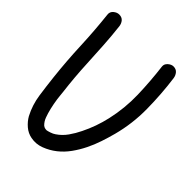

<svg xmlns="http://www.w3.org/2000/svg" viewBox="-208 -794 899 899"><g transform="rotate(45 241.5 -344.5)"><path d="M39.1 -265.6Q28.3 -363.3 24.4 -459.5Q20.5 -555.7 9.8 -652.3Q7.8 -668.9 21 -680.2Q34.2 -691.4 48.8 -691.4Q66.4 -691.4 76.2 -680.2Q85.9 -668.9 87.9 -652.3Q94.7 -593.8 98.1 -536.6Q101.6 -479.5 104.5 -420.9Q108.4 -335.9 119.1 -249Q120.1 -238.3 121.6 -224.6Q123 -210.9 124 -204.1Q126 -190.4 128.4 -177.7Q130.9 -165 133.8 -152.3Q139.6 -127.9 147 -107.9Q154.3 -87.9 168.9 -74.2L177.7 -69.3Q185.5 -67.4 191.4 -67.4Q198.2 -68.4 211.4 -72.8Q224.6 -77.1 234.4 -84Q260.7 -101.6 279.3 -127.9Q297.9 -154.3 311.5 -182.6Q327.1 -213.9 338.9 -247.1Q350.6 -280.3 358.4 -314.5Q377.9 -400.4 375.5 -487.3Q373 -574.2 362.3 -660.2Q360.4 -675.8 373.5 -687.5Q386.7 -699.2 400.4 -699.2Q418 -699.2 427.7 -687.5Q437.5 -675.8 439.5 -660.2Q452.1 -566.4 453.1 -470.2Q454.1 -374 429.7 -282.2Q420.9 -249 409.2 -213.9Q397.5 -178.7 381.3 -146Q365.2 -113.3 343.8 -83.5Q322.3 -53.7 294.9 -32.2Q267.6 -10.7 234.4 2Q201.2 14.6 167 7.8Q140.6 2.9 119.6 -15.1Q98.6 -33.2 85.9 -55.7Q60.5 -104.5 52.7 -158.7Q44.9 -212.9 39.1 -265.6Z"/></g></svg>

Font: Schoolbell
Style: Regular
Weight: 400
Designer: Font Diner, Inc
Foundry: Font Diner, Inc
Version: Version 1.000